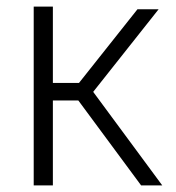

<svg xmlns="http://www.w3.org/2000/svg" viewBox="-20 -561 532 581"><path d="M82 -541H140V-310H219L396 -533H460L262 -283L471 0H407L217 -257H140V0H82Z"/></svg>

Font: Exo Light
Style: Regular
Weight: 300
Designer: Natanael Gama
Foundry: Natanael Gama
Version: Version 1.500; ttfautohint (v1.6)